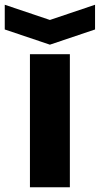

<svg xmlns="http://www.w3.org/2000/svg" viewBox="-78 -788 420 808"><path d="M48 0V-560H216V0ZM322 -768V-664L132 -600L-58 -664V-768L132 -704Z"/></svg>

Font: Tektur
Style: Bold
Weight: 700
Designer: Adam Jagosz
Foundry: Adam Jagosz
Version: Version 1.005;gftools[0.9.30]